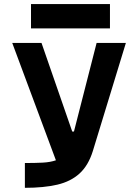

<svg xmlns="http://www.w3.org/2000/svg" viewBox="-20 -899 626 919"><path d="M99.1 0V-118.7Q148.4 -118.7 184.8 -120.6Q221.2 -122.6 247.6 -131.8L38.6 -693.4H178.7L325.7 -269.5H334L442.4 -693.4H582.5L424.3 -175.8Q402.8 -106.9 360.8 -68.6Q318.8 -30.3 254.4 -15.1Q189.9 0 99.1 0ZM128.4 -763.2V-879.4H506.3V-763.2Z"/></svg>

Font: Caskaydia Cove
Style: Bold
Weight: 700
Monospace: yes
Designer: Aaron Bell
Foundry: Saja Typeworks
Version: Version 4.300; ttfautohint (v1.8.3)